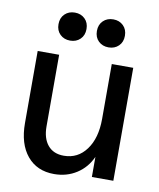

<svg xmlns="http://www.w3.org/2000/svg" viewBox="-81 -757 694 837"><g transform="rotate(10 266.5 -338.5)"><path d="M52 -181V-500H147V-183Q147 -130 172 -100Q197 -70 243 -70Q305 -70 342.5 -121Q380 -172 380 -257V-500H475V0H380V-89Q358 -40 314.5 -12Q271 16 215 16Q139 16 95.5 -36.5Q52 -89 52 -181ZM183 -693Q210 -693 227.5 -676Q245 -659 245 -631Q245 -603 227.5 -586Q210 -569 183 -569Q156 -569 138.5 -586Q121 -603 121 -631Q121 -659 138.5 -676Q156 -693 183 -693ZM353 -693Q380 -693 397.5 -676Q415 -659 415 -631Q415 -603 397.5 -586Q380 -569 353 -569Q326 -569 308.5 -586Q291 -603 291 -631Q291 -659 308.5 -676Q326 -693 353 -693Z"/></g></svg>

Font: MedMera Sans Display
Style: Regular
Weight: 500
Designer: Kasper Nordkvist
Foundry: UNCUT.wtf
Version: Version 1.300